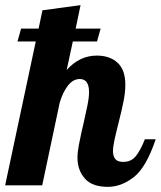

<svg xmlns="http://www.w3.org/2000/svg" viewBox="-58 -720 625 746"><path d="M547 -179H505C493 -149 481 -126.8 469 -112.5C457 -98.2 441 -91 421 -91C406.3 -91 396 -94.7 390 -102C384 -109.3 381 -119.7 381 -133C381 -144.3 383.2 -159.8 387.5 -179.5C391.8 -199.2 396.7 -219.3 402 -240C410.7 -274 417.3 -302.8 422 -326.5C426.7 -350.2 429 -371.7 429 -391C429 -429 419 -457.3 399 -476C379 -494.7 352 -504 318 -504C273.3 -504 234.3 -485.3 201 -448L225 -559H319L333 -609H236L255 -700L107 -680L92 -609H24L10 -559H81L-38 0H106L174 -321C182 -348.3 192.7 -370.5 206 -387.5C219.3 -404.5 234.7 -413 252 -413C276 -413 288 -396 288 -362C288 -348 285.7 -329.7 281 -307C276.3 -284.3 271.3 -261.3 266 -238C264.7 -233.3 262.2 -222.7 258.5 -206C254.8 -189.3 251.3 -172.2 248 -154.5C244.7 -136.8 243 -121 243 -107C243 -75 252.5 -48.2 271.5 -26.5C290.5 -4.8 320.3 6 361 6C395.7 6 429.2 -6.5 461.5 -31.5C493.8 -56.5 522.3 -105.7 547 -179Z"/></svg>

Font: DonutKreme
Style: Regular
Weight: 400
Designer: Impallari Type
Foundry: Impallari Type
Version: Version 2.100